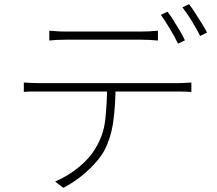

<svg xmlns="http://www.w3.org/2000/svg" viewBox="-20 -859 1040 919"><path d="M216 -712Q235 -711 252.5 -709.5Q270 -708 293 -708Q309 -708 345.5 -708Q382 -708 428 -708Q474 -708 520 -708Q566 -708 602 -708Q638 -708 654 -708Q672 -708 694.5 -709Q717 -710 736 -712V-665Q717 -667 694.5 -668Q672 -669 654 -669Q638 -669 602 -669Q566 -669 520 -669Q474 -669 428.5 -669Q383 -669 346.5 -669Q310 -669 295 -669Q271 -669 252 -668Q233 -667 216 -665ZM94 -464Q114 -463 132.5 -462Q151 -461 174 -461Q186 -461 224.5 -461Q263 -461 318.5 -461Q374 -461 438.5 -461Q503 -461 567.5 -461Q632 -461 687.5 -461Q743 -461 780.5 -461Q818 -461 828 -461Q844 -461 862 -462Q880 -463 896 -464V-419Q882 -420 863.5 -420.5Q845 -421 828 -421Q818 -421 780.5 -421Q743 -421 687.5 -421Q632 -421 567.5 -421Q503 -421 438.5 -421Q374 -421 318.5 -421Q263 -421 224.5 -421Q186 -421 174 -421Q151 -421 133 -421Q115 -421 94 -419ZM533 -447Q533 -356 522 -276.5Q511 -197 477 -134Q458 -102 428 -70Q398 -38 361 -9.5Q324 19 283 40L244 10Q306 -17 357.5 -59Q409 -101 438 -151Q476 -213 484 -287.5Q492 -362 493 -447ZM782 -803Q795 -786 810 -762Q825 -738 840 -713Q855 -688 865 -666L832 -650Q818 -680 794 -720Q770 -760 750 -788ZM885 -839Q899 -821 914.5 -796.5Q930 -772 945.5 -747.5Q961 -723 971 -703L938 -687Q921 -721 898 -758.5Q875 -796 853 -824Z"/></svg>

Font: Noto Sans SC Thin ExtraLight
Style: Regular
Weight: 250
Version: Version 2.004-H2;hotconv 1.0.118;makeotfexe 2.5.65603